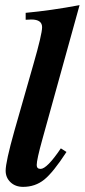

<svg xmlns="http://www.w3.org/2000/svg" viewBox="-20 -719 330 748"><path d="M290 -699 145 -176Q123 -97 123 -76Q123 -61 138 -61Q163 -61 217 -141L239 -127Q187 -47 152 -19Q117 9 70 9Q40 9 21 -9Q2 -27 2 -54Q2 -88 36 -209L110 -468Q144 -586 144 -613Q144 -643 102 -643Q91 -643 80 -642V-669Q178 -678 290 -699Z"/></svg>

Font: STIX
Style: Bold Italic
Weight: 700
Italic angle: -16.33°
Designer: MicroPress Inc., with final additions and corrections provided by Coen Hoffman, Elsevier (retired)
Version: Version 1.1.1